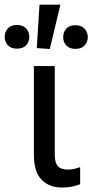

<svg xmlns="http://www.w3.org/2000/svg" viewBox="-80 -801 401 835"><path d="M190.4 14.6Q214.8 14.6 235.4 10.3Q255.9 5.9 268.6 0V-74.2Q254.9 -69.3 241.7 -66.4Q228.5 -63.5 214.8 -63.5Q185.5 -63.5 171.9 -78.1Q158.2 -92.8 158.2 -127V-513.7H67.4V-127Q67.4 -53.7 100.8 -19.5Q134.3 14.6 190.4 14.6ZM-6.3 -589.4Q20 -589.4 33.7 -604.2Q47.4 -619.1 47.4 -640.1Q47.4 -662.1 33.7 -677.2Q20 -692.4 -6.3 -692.4Q-32.2 -692.4 -45.9 -677.2Q-59.6 -662.1 -59.6 -640.1Q-59.6 -619.1 -45.9 -604.2Q-32.2 -589.4 -6.3 -589.4ZM136.7 -587.9 182.6 -780.8H91.8L80.1 -591.8ZM248 -588.4Q273.9 -588.4 287.8 -603.3Q301.8 -618.2 301.8 -639.2Q301.8 -661.1 287.8 -676.3Q273.9 -691.4 248 -691.4Q221.7 -691.4 208.3 -676.3Q194.8 -661.1 194.8 -639.2Q194.8 -618.2 208.3 -603.3Q221.7 -588.4 248 -588.4Z"/></svg>

Font: Roboto Flex
Style: Regular
Weight: 400
Designer: Berlow after Robertson
Foundry: Google
Version: Version 3.200;gftools[0.9.32]